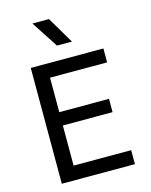

<svg xmlns="http://www.w3.org/2000/svg" viewBox="-137 -1035 879 1121"><g transform="rotate(-15 302.5 -474.0)"><path d="M94 0V-700H533V-616H188V-407.5H488.5V-327H188V-84.5H536V0ZM275.5 -786.5 170.5 -948H270.5L366 -786.5Z"/></g></svg>

Font: Geologica Roman Light
Style: Regular
Weight: 300
Designer: Sindre Bremnes, Frode Helland
Foundry: Monokrom Skriftforlag AS
Version: Version 1.010;gftools[0.9.28]